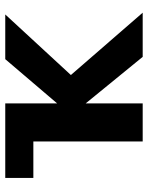

<svg xmlns="http://www.w3.org/2000/svg" viewBox="64 -628 565 734"><g transform="rotate(-90 347.0 -260.5)"><path d="M173.8 -416H34.2V-523.4H319.3V-325.2L488.3 -523.4H659.2L427.7 -272.5L666 2H497.1L319.3 -215.8V2H173.8Z"/></g></svg>

Font: Nasu
Style: Bold
Weight: 700
Designer: Ryoko NISHIZUKA (kana &amp; ideographs); Paul D. Hunt (Latin, Greek &amp; Cyrillic); Wenlong ZHANG (bopomofo); Sandoll C
Version: Version 2014.1215